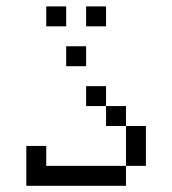

<svg xmlns="http://www.w3.org/2000/svg" viewBox="-20 -770 540 602"><path d="M250 -562.5V-625H187.5V-562.5ZM187.5 -687.5V-750H125V-687.5ZM312.5 -687.5V-750H250V-687.5ZM62.5 -312.5Q62.5 -312.5 62.5 -187.5H375V-250H125V-312.5ZM375 -250H437.5Q437.5 -250 437.5 -375H375Q375 -375 375 -250ZM375 -375V-437.5H312.5V-375ZM312.5 -437.5V-500H250V-437.5Z"/></svg>

Font: BFUnifontExMono
Style: Regular
Weight: 500
Version: Version 15.0.06